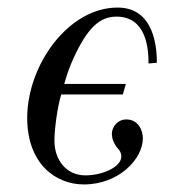

<svg xmlns="http://www.w3.org/2000/svg" viewBox="-20 -476 462 508"><path d="M52 -164C52 -44 126 12 202 12C295 12 358 -56 358 -110C358 -131 346 -160 314 -160C292 -160 276 -141 276 -122C276 -104 286 -90 291 -84C298 -77 301 -70 301 -62C301 -34 251 -12 206 -12C156 -12 124 -52 124 -104C124 -134 132 -194 142 -226H305L313 -254H150C157 -278 163 -297 175 -323C211 -401 243 -432 288 -432C368 -432 373 -346 373 -308L395 -310C395 -344 391 -456 291 -456C161 -456 52 -304 52 -164Z"/></svg>

Font: Old Standard
Style: Italic
Weight: 400
Italic angle: -15.2°
Designer: Alexey Kryukov <alexios@thessalonica.org.ru>
Version: Version 2.0